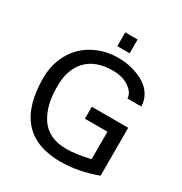

<svg xmlns="http://www.w3.org/2000/svg" viewBox="-206 -1046 1146 1210"><g transform="rotate(30 367.5 -441.0)"><path d="M670.9 -36.1Q532.2 14.2 407.2 14.2Q49.8 14.2 49.8 -390.1Q49.8 -464.8 75.7 -529.1Q101.6 -593.3 147.2 -638.7Q192.9 -684.1 258.1 -710Q323.2 -735.8 398.9 -735.8Q450.2 -735.8 499 -723.1Q547.9 -710.4 587.4 -686.8Q627 -663.1 650.9 -625.5Q674.8 -587.9 674.8 -542H574.2Q574.2 -582.5 527.1 -615.7Q480 -648.9 408.2 -648.9Q284.2 -648.9 218.5 -580.3Q152.8 -511.7 152.8 -388.2Q152.8 -319.3 166 -264.2Q179.2 -209 207.3 -165.5Q235.4 -122.1 283.2 -98.1Q331.1 -74.2 396 -74.2Q471.7 -74.2 569.8 -98.1V-297.9H405.8V-384.8H670.9ZM443.8 -795.9H354V-896H443.8Z"/></g></svg>

Font: Perun
Style: Regular
Weight: 400
Version: Version 1.0000